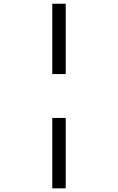

<svg xmlns="http://www.w3.org/2000/svg" viewBox="-20 -780 640 1040"><path d="M263.2 -759.8H335.9V-378.9H263.2ZM263.2 -141.1H335.9V240.2H263.2Z"/></svg>

Font: TypoPRO Noto Mono
Style: Regular
Weight: 400
Designer: Monotype Design Team
Foundry: Monotype Imaging Inc.
Version: Version 1.00